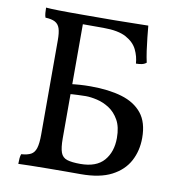

<svg xmlns="http://www.w3.org/2000/svg" viewBox="-78 -750 771 825"><g transform="rotate(10 308.0 -338.0)"><path d="M56 3Q56 -11 57 -21.5Q58 -32 61 -40Q88 -42 103 -50Q118 -58 124.5 -78.5Q131 -99 131 -138V-549Q131 -583 125 -601Q119 -619 104 -627Q89 -635 62 -636Q59 -644 58 -655.5Q57 -667 57 -679Q67 -678 80.5 -677.5Q94 -677 113.5 -676.5Q133 -676 160.5 -676Q188 -676 225 -676V-138Q225 -97 232.5 -76.5Q240 -56 260.5 -49.5Q281 -43 318 -43Q388 -43 421 -81Q454 -119 454 -180Q454 -228 437 -258Q420 -288 394.5 -304.5Q369 -321 341 -327.5Q313 -334 291 -334Q282 -334 257 -333Q232 -332 213 -330V-373Q236 -376 258 -377.5Q280 -379 305 -379Q384 -379 441 -362Q498 -345 529.5 -306Q561 -267 561 -199Q561 -143 537 -98Q513 -53 462 -26.5Q411 0 328 0Q300 0 261.5 0Q223 0 183 0.5Q143 1 109 1.5Q75 2 56 3ZM479 -509Q477 -540 463 -569Q449 -598 414.5 -617Q380 -636 315 -636H199L221 -676Q297 -676 353.5 -676.5Q410 -677 448 -678Q486 -679 503 -679Q505 -657 508 -628Q511 -599 515 -571Q519 -543 524 -521Q516 -514 504.5 -511.5Q493 -509 479 -509Z"/></g></svg>

Font: Vollkorn
Style: Regular
Weight: 400
Designer: Friedrich Althausen
Foundry: Friedrich Althausen
Version: Version 5.001